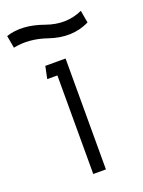

<svg xmlns="http://www.w3.org/2000/svg" viewBox="-180 -704 571 765"><g transform="rotate(-20 105.5 -321.5)"><path d="M133.8 -470.2V0H80.1V-418H37.1L47.9 -470.2ZM-54.2 -633.8Q14.6 -656.7 105 -624Q185.1 -595.7 255.9 -627.9L265.1 -575.2Q188.5 -537.6 95.2 -569.8Q22.9 -594.7 -44.9 -581.1Z"/></g></svg>

Font: Kreadon Light
Style: Regular
Weight: 300
Designer: kohakuno
Foundry: StudioGnu
Version: Version 1.000;Glyphs 3.1.2 (3151)